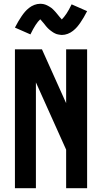

<svg xmlns="http://www.w3.org/2000/svg" viewBox="-20 -996 540 1016"><path d="M59 0V-735H202L330 -450V-735H441V0H330V-204L170 -560V0ZM307 -811Q303 -811 298 -812Q293 -813 288.5 -813.5Q284 -814 280 -815.5Q276 -817 271.5 -819Q267 -821 263 -823.5Q259 -826 255.5 -828.5Q252 -831 248 -834Q244 -837 240.5 -840Q237 -843 233.5 -846.5Q230 -850 227 -853.5Q224 -857 221.5 -860Q219 -863 216.5 -866.5Q214 -870 210 -874.5Q206 -879 203 -882.5Q200 -886 198 -888.5Q196 -891 193 -894Q181 -883 168.5 -864Q156 -845 141 -814L59 -850Q68 -868 77 -883Q86 -898 94.5 -910.5Q103 -923 112 -933.5Q121 -944 133.5 -954Q146 -964 161.5 -970Q177 -976 193 -976Q197 -976 202 -975.5Q207 -975 211.5 -974Q216 -973 220 -971.5Q224 -970 228.5 -968Q233 -966 237 -963.5Q241 -961 244.5 -959Q248 -957 252 -954Q256 -951 259.5 -947.5Q263 -944 266.5 -940.5Q270 -937 273 -933.5Q276 -930 278.5 -927Q281 -924 283.5 -921Q286 -918 290 -913Q294 -908 297 -904.5Q300 -901 302 -899Q304 -897 307 -893Q319 -905 331.5 -923.5Q344 -942 359 -973L441 -937Q432 -919 423 -904Q414 -889 405.5 -876.5Q397 -864 388 -853.5Q379 -843 366.5 -833Q354 -823 338.5 -817Q323 -811 307 -811Z"/></svg>

Font: iosevka_custom_sans_ss08
Style: Bold
Weight: 700
Designer: Belleve Invis
Foundry: Belleve Invis
Version: Version 10.3.0; ttfautohint (v1.8.3)